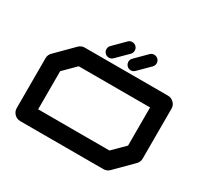

<svg xmlns="http://www.w3.org/2000/svg" viewBox="-181 -1169 1497 1418"><g transform="rotate(30 567.0 -460.0)"><path d="M921.4 -241.7V-566.9H313L212.4 -466.8V-141.6H820.8ZM992.2 -708.5Q1021.5 -708.5 1042.2 -687.7Q1063 -667 1063 -637.7V-212.4Q1063 -183.1 1042 -162.6L900.4 -20.5Q879.9 0 850.1 0H141.6Q112.3 0 91.6 -20.8Q70.8 -41.5 70.8 -70.8V-496.1Q70.8 -525.4 91.8 -545.9L233.4 -688Q253.9 -708.5 283.2 -708.5ZM660.6 -732.9Q641.1 -732.9 627.4 -746.6Q613.8 -760.3 613.8 -779.8Q613.8 -798.8 627.4 -812.5L721.2 -906.2Q734.9 -919.9 753.9 -919.9Q773.4 -919.9 787.1 -906.2Q800.8 -892.6 800.8 -873Q800.8 -854 787.1 -839.8L693.4 -746.6Q679.7 -732.9 660.6 -732.9ZM473.6 -732.9Q454.1 -732.9 440.4 -746.6Q426.8 -760.3 426.8 -779.8Q426.8 -798.8 440.4 -812.5L533.7 -906.2Q547.4 -919.9 566.9 -919.9Q586.4 -919.9 600.1 -906.2Q613.8 -892.6 613.8 -873Q613.8 -854 600.1 -839.8L506.3 -746.6Q492.7 -732.9 473.6 -732.9Z"/></g></svg>

Font: Robtronika
Style: Regular
Weight: 400
Designer: GGBot
Version: 1.00